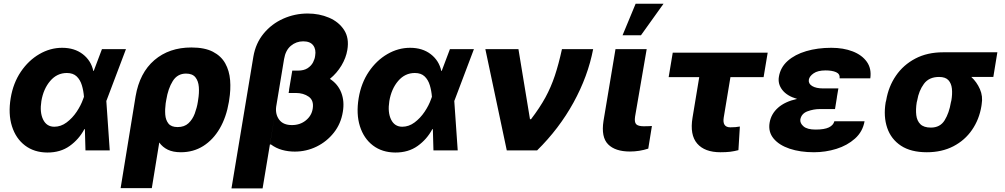

<svg xmlns="http://www.w3.org/2000/svg" viewBox="-20 -810 5413 1034"><path d="M234.7 11.4Q164.1 11 114.7 -26.5Q65.3 -63.9 44.4 -130.1Q23.4 -196.4 37.6 -282Q51.1 -362.9 92.3 -423.8Q133.5 -484.7 191.9 -518.6Q250.4 -552.6 314.6 -552.6Q381.4 -552.6 426 -518.1Q470.5 -483.7 482.6 -427.9H484.7L529.1 -545.5H658.4L554.7 -271.3L552.6 -266.3L571 0H440.3L437.1 -114.7L434.3 -114.3Q405.2 -59.7 355.3 -24Q305.4 11.7 234.7 11.4ZM432.2 -288.7Q429.7 -321.7 420.8 -351Q411.9 -380.3 392.8 -398.6Q373.6 -416.9 340.2 -416.9Q286.9 -416.9 250.4 -374.1Q213.8 -331.3 202.8 -265.6Q193.2 -204.9 212.2 -166.2Q231.2 -127.5 272.4 -127.5Q307.9 -127.5 338.8 -150.6Q369.7 -173.7 392.8 -208.1Q415.8 -242.5 427.6 -276.3Z M629.6 203.1 710.2 -291.2Q731.9 -418 811.4 -486.2Q891 -554.3 1010.7 -554.3Q1082 -554.3 1126.4 -531.4Q1170.8 -508.5 1193 -468.8Q1215.2 -429 1219.3 -378.2Q1223.4 -327.4 1214.1 -271.3L1212.7 -261.4Q1198.9 -179 1163.4 -118.1Q1127.8 -57.2 1074.6 -23.6Q1021.3 9.9 954.2 9.9Q912.3 9.9 883.9 -3.7Q855.5 -17.4 837.7 -42.6L797.6 203.1ZM872.2 -253.2Q867.9 -221.6 870 -192.5Q872.2 -163.4 887.3 -144.5Q902.3 -125.7 936.4 -125.7Q973 -125.7 995 -146.3Q1017 -166.9 1028.8 -198.3Q1040.5 -229.8 1045.5 -261.4L1046.9 -271.3Q1053.3 -309.3 1050.8 -341.6Q1048.3 -373.9 1032.3 -393.8Q1016.3 -413.7 981.9 -413.7Q935.7 -413.7 910.5 -373.6Q885.3 -333.5 875.4 -272Z M1637.1 -737.2Q1699.2 -737.2 1751.8 -714.8Q1804.3 -692.5 1832.9 -648.8Q1861.5 -605.1 1850.5 -540.8Q1843.4 -498.2 1818.9 -457.2Q1794.4 -416.2 1756.7 -385.3Q1800.1 -357.2 1818 -310.7Q1835.9 -264.2 1826.3 -207.7Q1816.1 -143.8 1777.9 -95.5Q1739.7 -47.2 1684.7 -20.4Q1629.6 6.4 1567.5 6.4Q1532 6.4 1499.1 -2.7Q1466.3 -11.7 1438.2 -32.7L1433.6 -30.9L1461.3 -198.5L1394.2 204.5H1226.6L1344.5 -505Q1356.9 -577.4 1399.9 -629.4Q1442.8 -681.5 1505.1 -709.3Q1567.5 -737.2 1637.1 -737.2ZM1467.3 -235.4Q1462 -194.6 1483.5 -165.5Q1505 -136.4 1552.2 -136.4Q1596.2 -136.4 1627.3 -161.8Q1658.4 -187.1 1664.1 -224.8Q1671.2 -268.8 1642.8 -289.1Q1614.3 -309.3 1573.2 -309.3H1534.4L1537.3 -326.3H1536.6L1554 -429.7H1583.5Q1616.8 -429.7 1636.7 -442.8Q1656.6 -456 1666 -474.4Q1675.4 -492.9 1677.2 -509.2Q1683.2 -543.7 1666.9 -565.5Q1650.6 -587.4 1612.9 -587.4Q1575.3 -587.4 1546.5 -563.4Q1517.8 -539.4 1509.9 -492.2Z M2108.7 11.4Q2038 11 1988.6 -26.5Q1939.3 -63.9 1918.3 -130.1Q1897.4 -196.4 1911.6 -282Q1925.1 -362.9 1966.3 -423.8Q2007.5 -484.7 2065.9 -518.6Q2124.3 -552.6 2188.6 -552.6Q2255.3 -552.6 2299.9 -518.1Q2344.5 -483.7 2356.5 -427.9H2358.7L2403.1 -545.5H2532.3L2428.6 -271.3L2426.5 -266.3L2445 0H2314.3L2311.1 -114.7L2308.2 -114.3Q2279.1 -59.7 2229.2 -24Q2179.3 11.7 2108.7 11.4ZM2306.1 -288.7Q2303.6 -321.7 2294.7 -351Q2285.9 -380.3 2266.7 -398.6Q2247.5 -416.9 2214.1 -416.9Q2160.9 -416.9 2124.3 -374.1Q2087.7 -331.3 2076.7 -265.6Q2067.1 -204.9 2086.1 -166.2Q2105.1 -127.5 2146.3 -127.5Q2181.8 -127.5 2212.7 -150.6Q2243.6 -173.7 2266.7 -208.1Q2289.8 -242.5 2301.5 -276.3Z M2709.2 0 2593.8 -545.5H2772L2834.2 -168H2839.8Q2887.1 -230.1 2917.3 -285.3Q2947.4 -340.6 2968 -402.3Q2988.6 -464.1 3006.4 -545.5H3174.4Q3146.3 -399.1 3068.7 -258Q2991.1 -116.8 2872.5 0Z M3294.7 -545.5H3462.7L3400.2 -182.5Q3395.6 -152 3406.2 -141Q3416.9 -130 3447.1 -130Q3462 -130 3471.4 -130.5Q3480.8 -131 3490.8 -131.4L3471.2 -9.6Q3423.3 6 3372.5 6Q3293.3 6 3255 -32.7Q3216.6 -71.4 3230.1 -158.7ZM3332.7 -620 3403.1 -789.8H3553.3L3431.8 -620Z M4114.3 -526.3 4092.3 -394.5H3913.7L3877.5 -176.5Q3869.3 -124.3 3913.4 -124.3Q3931.1 -124.3 3941.1 -125.4Q3951 -126.4 3964.5 -128.6L3956.7 -1.4Q3933.6 4.6 3912.1 7.3Q3890.6 9.9 3860.1 9.9Q3774.9 9.9 3734.6 -36.9Q3694.2 -83.8 3709.5 -176.1L3745.7 -394.5H3581L3603 -526.3Z M4272.7 -277.3Q4218.4 -293 4193.2 -325.5Q4168 -358 4174.7 -396.7Q4182.9 -447.1 4221.9 -481.9Q4261 -516.7 4321.9 -534.6Q4382.8 -552.6 4457 -552.6Q4522 -552.6 4572.1 -533.2Q4622.2 -513.8 4648.3 -477.1Q4674.4 -440.3 4666.9 -388.1H4501.8Q4504.3 -411.9 4482.6 -421.3Q4460.9 -430.8 4426.1 -430.8Q4384.2 -430.8 4361.7 -415.1Q4339.1 -399.5 4335.9 -380.7Q4332.7 -359.4 4353.9 -346.6Q4375 -333.8 4413.7 -333.8H4495L4486.9 -286.2H4487.2L4476.9 -222.7H4395.6Q4361.5 -222.7 4328.8 -210.6Q4296.2 -198.5 4290.1 -166.9Q4287.6 -146.3 4307.5 -129.3Q4327.4 -112.2 4372.5 -112.2Q4419.7 -112.2 4443.9 -123.9Q4468 -135.7 4473.4 -157H4636Q4626.1 -100.9 4584.5 -63.7Q4543 -26.6 4484.4 -8.3Q4425.8 9.9 4363.6 9.9Q4289.4 9.9 4232.4 -9.2Q4175.4 -28.4 4146 -64.1Q4116.5 -99.8 4124.6 -148.8Q4132.5 -196.4 4170.1 -229.8Q4207.7 -263.1 4272.7 -277.3Z M4749.6 -258.5 4752.5 -269.9Q4764.9 -343.8 4804.9 -402.2Q4844.8 -460.6 4909.3 -494.5Q4973.7 -528.4 5059.3 -528.4H5351.2L5329.5 -395.6H5210.9Q5240.4 -368.3 5257.3 -329.9Q5274.1 -291.5 5266.7 -248.6L5265.3 -238.6Q5253.6 -166.9 5214.8 -110.6Q5176.1 -54.3 5114.2 -22.2Q5052.2 9.9 4971.2 9.9Q4885.7 9.9 4832.2 -25.2Q4778.8 -60.4 4758 -121.3Q4737.2 -182.2 4749.6 -258.5ZM4919.7 -269.9 4916.9 -258.5Q4910.9 -220.5 4914.6 -189.8Q4918.3 -159.1 4936.8 -141Q4955.3 -122.9 4993.3 -122.9Q5043 -122.9 5067.3 -162.3Q5091.6 -201.7 5100.9 -258.5L5103.7 -269.9Q5109.4 -304 5106.4 -332.6Q5103.3 -361.2 5087.4 -378.4Q5071.4 -395.6 5037.3 -395.6Q4983 -395.6 4955.6 -358.3Q4928.3 -321 4919.7 -269.9Z"/></svg>

Font: Inter UI Extra Bold
Style: Italic
Weight: 800
Italic angle: 9.39999°
Designer: Rasmus Andersson
Foundry: rsms
Version: 3.2;8d6f07862